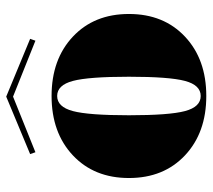

<svg xmlns="http://www.w3.org/2000/svg" viewBox="-53 -621 684 618"><g transform="rotate(-90 289.0 -312.0)"><path d="M102 -557 287 -634 473 -557 467 -540 287 -612 108 -540ZM480 -58.5Q407 10 289 10Q171 10 98 -58.5Q25 -127 25 -239Q25 -351 98 -419.5Q171 -488 289 -488Q407 -488 480 -419.5Q553 -351 553 -239Q553 -127 480 -58.5ZM337.5 -58.5Q351 -109 351 -239Q351 -369 337.5 -419.5Q324 -470 289 -470Q254 -470 240.5 -419.5Q227 -369 227 -239Q227 -109 240.5 -58.5Q254 -8 289 -8Q324 -8 337.5 -58.5Z"/></g></svg>

Font: Elsie Swash Caps Black
Style: Regular
Weight: 900
Designer: Alejandro Inler
Foundry: Alejandro Inler
Version: 1.003